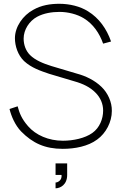

<svg xmlns="http://www.w3.org/2000/svg" viewBox="-20 -786 654 1034"><path d="M578.1 -562.5C554.2 -631.2 513.5 -688.5 454.2 -725C411.5 -752.1 354.2 -765.6 300 -765.6C252.1 -765.6 203.1 -758.3 159.4 -733.3C103.1 -703.1 60.4 -641.7 60.4 -580.2C60.4 -538.5 76 -489.6 109.4 -457.3C150 -419.8 199 -404.2 244.8 -388.5L381.2 -347.9C426 -335.4 465.6 -316.7 494.8 -286.5C520.8 -260.4 535.4 -227.1 535.4 -190.6C535.4 -145.8 516.7 -97.9 477.1 -69.8C437.5 -41.7 375 -28.1 318.8 -28.1C241.7 -28.1 172.9 -58.3 131.2 -106.3C95.8 -146.9 84.4 -178.1 75 -213.5L31.3 -199C40.6 -160.4 61.5 -111.5 93.8 -78.1C156.2 -14.6 222.9 15.6 317.7 15.6C383.3 15.6 454.2 2.1 503.1 -34.4C551 -68.8 582.3 -129.2 582.3 -188.5C583.3 -236.5 560.4 -285.4 527.1 -317.7C489.6 -354.2 440.6 -377.1 393.8 -389.6L257.3 -430.2C213.5 -443.8 169.8 -461.5 141.7 -489.6C118.8 -512.5 107.3 -544.8 107.3 -578.1C107.3 -626 137.5 -672.9 180.2 -695.8C215.6 -714.6 258.3 -721.9 301 -721.9C345.8 -721.9 395.8 -709.4 431.3 -687.5C481.3 -657.3 515.6 -607.3 535.4 -551ZM341.7 156.2V93.8H279.2V156.2H311.5C314.6 186.5 289.6 196.9 279.2 196.9V228.1C304.2 228.1 341.7 209.4 341.7 156.2Z"/></svg>

Font: Manrope Thin
Style: Regular
Weight: 100
Width: 4
Designer: Michael Sharanda
Foundry: Michael Sharanda
Version: Version 2.000;PS 002.000;hotconv 1.0.88;makeotf.lib2.5.64775